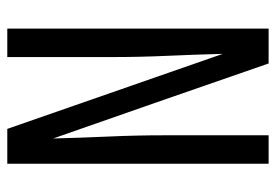

<svg xmlns="http://www.w3.org/2000/svg" viewBox="-138 -638 775 540"><g transform="rotate(-90 250.0 -367.5)"><path d="M60 0H140V-294Q140 -372 136.5 -450Q133 -528 131 -606L232 -317L342 0H440V-735H360V-441Q360 -363 363.5 -285Q367 -207 369 -129L158 -735H60Z"/></g></svg>

Font: Iosevka SS09
Style: Regular
Weight: 400
Monospace: yes
Designer: Belleve Invis
Foundry: Belleve Invis
Version: Version 5.2.1; ttfautohint (v1.8.3)